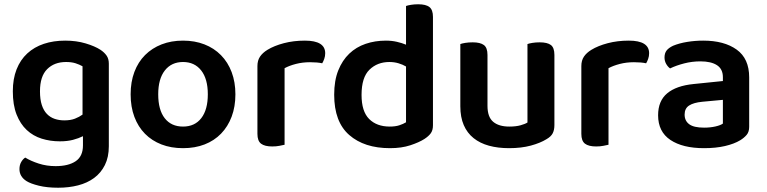

<svg xmlns="http://www.w3.org/2000/svg" viewBox="-20 -678 3585 898"><path d="M368 -41Q348 -31 321.5 -24Q295 -17 260 -17Q215 -17 175 -29.5Q135 -42 105 -70Q75 -98 57.5 -142.5Q40 -187 40 -251Q40 -309 57.5 -353.5Q75 -398 107.5 -428Q140 -458 185 -473Q230 -488 285 -488Q337 -488 380.5 -475Q424 -462 450 -445Q468 -433 478.5 -418Q489 -403 489 -380V6Q489 57 470.5 94Q452 131 420 154.5Q388 178 345 189Q302 200 252 200Q200 200 161.5 190.5Q123 181 104 169Q71 148 71 113Q71 94 79 80Q87 66 98 59Q124 75 161 87Q198 99 240 99Q300 99 334 76Q368 53 368 2ZM281 -115Q310 -115 330.5 -123Q351 -131 366 -142V-368Q352 -376 333.5 -382Q315 -388 289 -388Q234 -388 200.5 -354.5Q167 -321 167 -251Q167 -213 175.5 -187Q184 -161 199.5 -145Q215 -129 236 -122Q257 -115 281 -115Z M1081 -237Q1081 -179 1063.5 -132.5Q1046 -86 1014 -53Q982 -20 937 -2.5Q892 15 836 15Q780 15 735 -2.5Q690 -20 658 -52.5Q626 -85 608.5 -131.5Q591 -178 591 -237Q591 -295 608.5 -341.5Q626 -388 658.5 -420.5Q691 -453 736 -470.5Q781 -488 836 -488Q891 -488 936 -470.5Q981 -453 1013.5 -420Q1046 -387 1063.5 -340.5Q1081 -294 1081 -237ZM836 -388Q782 -388 751 -348.5Q720 -309 720 -237Q720 -164 750.5 -125Q781 -86 836 -86Q891 -86 921.5 -125.5Q952 -165 952 -237Q952 -309 921 -348.5Q890 -388 836 -388Z M1311 -1Q1302 1 1287 4Q1272 7 1253 7Q1218 7 1201 -6Q1184 -19 1184 -52V-369Q1184 -395 1196 -413Q1208 -431 1231 -445Q1262 -464 1307.5 -476Q1353 -488 1406 -488Q1501 -488 1501 -429Q1501 -415 1496.5 -402.5Q1492 -390 1487 -382Q1464 -387 1430 -387Q1395 -387 1364 -379Q1333 -371 1311 -359Z M2005 -92Q2005 -69 1995 -55Q1985 -41 1965 -28Q1940 -12 1899 1.5Q1858 15 1804 15Q1684 15 1613.5 -46.5Q1543 -108 1543 -235Q1543 -301 1562 -348.5Q1581 -396 1613.5 -427Q1646 -458 1690 -473Q1734 -488 1785 -488Q1812 -488 1836 -482.5Q1860 -477 1879 -469V-650Q1887 -653 1902.5 -655.5Q1918 -658 1936 -658Q1972 -658 1988.5 -645Q2005 -632 2005 -599ZM1879 -367Q1864 -376 1844 -382Q1824 -388 1801 -388Q1745 -388 1708 -352Q1671 -316 1671 -234Q1671 -157 1706.5 -121.5Q1742 -86 1803 -86Q1829 -86 1847.5 -92Q1866 -98 1879 -106Z M2573 -93Q2573 -70 2565 -54.5Q2557 -39 2536 -27Q2507 -9 2462.5 3Q2418 15 2361 15Q2309 15 2267 3.5Q2225 -8 2195 -32Q2165 -56 2149 -93Q2133 -130 2133 -181V-472Q2141 -475 2156.5 -477.5Q2172 -480 2191 -480Q2226 -480 2243 -467.5Q2260 -455 2260 -421V-183Q2260 -131 2286.5 -108.5Q2313 -86 2362 -86Q2393 -86 2414.5 -92Q2436 -98 2447 -105V-472Q2455 -475 2470.5 -477.5Q2486 -480 2504 -480Q2540 -480 2556.5 -467.5Q2573 -455 2573 -421V-93Z M2826 -1Q2817 1 2802 4Q2787 7 2768 7Q2733 7 2716 -6Q2699 -19 2699 -52V-369Q2699 -395 2711 -413Q2723 -431 2746 -445Q2777 -464 2822.5 -476Q2868 -488 2921 -488Q3016 -488 3016 -429Q3016 -415 3011.5 -402.5Q3007 -390 3002 -382Q2979 -387 2945 -387Q2910 -387 2879 -379Q2848 -371 2826 -359Z M3273 -81Q3302 -81 3326 -86.5Q3350 -92 3361 -100V-211L3264 -202Q3224 -198 3203 -184.5Q3182 -171 3182 -142Q3182 -113 3203.5 -97Q3225 -81 3273 -81ZM3269 -488Q3367 -488 3425.5 -446Q3484 -404 3484 -316V-85Q3484 -61 3472 -47Q3460 -33 3442 -22Q3414 -5 3371 5Q3328 15 3273 15Q3173 15 3115.5 -23.5Q3058 -62 3058 -139Q3058 -206 3100.5 -241.5Q3143 -277 3224 -285L3361 -299V-317Q3361 -355 3333.5 -373Q3306 -391 3256 -391Q3217 -391 3180 -381.5Q3143 -372 3114 -358Q3103 -366 3095.5 -379.5Q3088 -393 3088 -409Q3088 -429 3097.5 -441.5Q3107 -454 3128 -464Q3157 -476 3194 -482Q3231 -488 3269 -488Z"/></svg>

Font: Baloo Da 2 SemiBold
Style: Regular
Weight: 600
Designer: Noopur Datye, Sulekha Rajkumar and Ek Type
Foundry: Ek Type
Version: Version 1.640;hotconv 1.0.111;makeotfexe 2.5.65597; ttfautoh